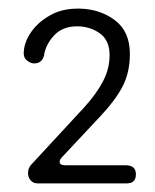

<svg xmlns="http://www.w3.org/2000/svg" viewBox="-20 -425 360 445"><path d="M67 0Q57 0 51 -7Q45 -14 45 -24Q45 -35 52 -43L175 -176Q204 -208 219 -237Q234 -266 234 -297Q234 -332 211 -348Q188 -364 159 -364Q124 -364 104.5 -342Q85 -320 82 -296Q77 -278 59 -278Q52 -278 43.5 -284Q35 -290 35 -301Q35 -325 51 -349Q67 -373 96 -389.5Q125 -406 165 -405Q212 -404 246.5 -378Q281 -352 281 -300Q281 -257 264 -224.5Q247 -192 213 -156L124 -61Q117 -54 118.5 -48Q120 -42 131 -42H271Q295 -42 295 -21Q295 0 274 0Z"/></svg>

Font: Dongle Light
Style: Regular
Weight: 300
Designer: Yanghee Ryu
Foundry: Yanghee Ryu
Version: Version 2.000